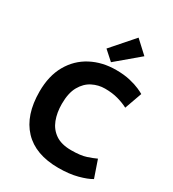

<svg xmlns="http://www.w3.org/2000/svg" viewBox="-227 -1082 1102 1220"><g transform="rotate(30 324.0 -472.0)"><path d="M396 14Q227 14 138.5 -80Q50 -174 50 -347Q50 -462 96 -543Q142 -624 222.5 -666.5Q303 -709 404 -709Q463 -709 507 -698.5Q551 -688 579 -675.5Q607 -663 618 -656L573 -530Q541 -547 498.5 -559Q456 -571 402 -571Q354 -571 310.5 -549Q267 -527 239.5 -478.5Q212 -430 212 -350Q212 -286 231.5 -235Q251 -184 294.5 -154Q338 -124 410 -124Q479 -124 519.5 -137.5Q560 -151 585 -163L628 -38Q595 -18 535 -2Q475 14 396 14ZM350 -735 282 -796 424 -958 515 -874Z"/></g></svg>

Font: Ubuntu Sans ExtraBold
Style: Regular
Weight: 800
Designer: Dalton Maag Ltd
Foundry: Dalton Maag Ltd
Version: Version 1.006; ttfautohint (v1.8.4.7-5d5b)